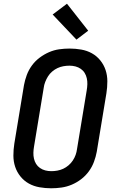

<svg xmlns="http://www.w3.org/2000/svg" viewBox="-20 -1004 640 1032"><path d="M255 8Q223 8 192 2.5Q161 -3 135 -17.5Q109 -32 90 -55.5Q71 -79 61.5 -107.5Q52 -136 52 -168Q52 -200 57 -232L109 -547Q114 -574 124 -601Q134 -628 151.5 -652Q169 -676 193 -694Q217 -712 243.5 -723.5Q270 -735 298 -739Q326 -743 354 -743Q386 -743 417 -737.5Q448 -732 474 -717.5Q500 -703 519 -679.5Q538 -656 547.5 -627.5Q557 -599 557 -567Q557 -535 552 -503L500 -188Q495 -161 485 -134Q475 -107 457.5 -83Q440 -59 416.5 -41Q393 -23 366 -11.5Q339 0 311 4Q283 8 255 8ZM256 -84Q272 -84 288.5 -87Q305 -90 320 -97Q335 -104 348.5 -115.5Q362 -127 371.5 -141.5Q381 -156 386.5 -171.5Q392 -187 394 -203L446 -518Q449 -535 449.5 -551.5Q450 -568 446.5 -583.5Q443 -599 435 -612Q427 -625 414 -634Q401 -643 385.5 -647Q370 -651 353 -651Q337 -651 320.5 -648Q304 -645 289 -638Q274 -631 260.5 -619.5Q247 -608 238 -593.5Q229 -579 223 -563.5Q217 -548 215 -532L163 -217Q160 -200 159.5 -183.5Q159 -167 162.5 -151.5Q166 -136 174 -123Q182 -110 195 -101Q208 -92 223.5 -88Q239 -84 256 -84ZM391 -791 263 -926 340 -984 454 -839Z"/></svg>

Font: Iosevka SmBd Ex Obl
Style: Regular
Weight: 600
Width: 7
Italic angle: -9°
Monospace: yes
Designer: Belleve Invis
Foundry: Belleve Invis
Version: Version 32.5.0; ttfautohint (v1.8.4)